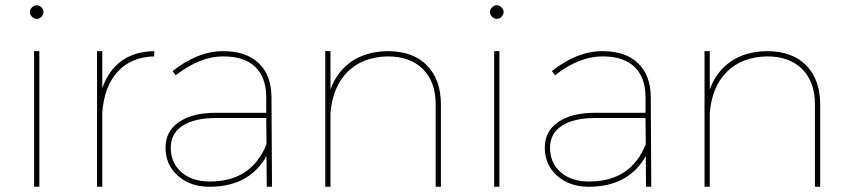

<svg xmlns="http://www.w3.org/2000/svg" viewBox="-20 -712 3240 732"><path d="M102 -684Q110 -692 120 -692Q130 -692 138 -684Q146 -676 146 -666Q146 -656 138 -648Q130 -640 120 -640Q110 -640 102 -648Q94 -656 94 -666Q94 -676 102 -684ZM110 -517H130V0H110Z M370 -376Q419 -514 568 -517V-497Q480 -495 428.5 -438.5Q377 -382 370 -283V0H350V-517H370Z M1017 0H997L996 -117Q930 0 779 0Q705 0 658 -42Q611 -84 611 -149Q611 -212 662.5 -247Q714 -282 803 -282H995V-345Q994 -418 952.5 -457.5Q911 -497 831 -497Q742 -497 650 -425L638 -441Q734 -517 831 -517Q919 -517 966.5 -471Q1014 -425 1015 -345ZM780 -20Q939 -20 996 -162L995 -262H803Q721 -262 676 -232.5Q631 -203 631 -149Q631 -91 671.5 -55.5Q712 -20 780 -20Z M1458 -517Q1554 -517 1607.5 -463Q1661 -409 1661 -313V0H1641V-313Q1641 -400 1592.5 -448.5Q1544 -497 1458 -497Q1362 -495 1305 -438Q1248 -381 1240 -281V0H1220V-517H1240V-371Q1265 -440 1321 -478Q1377 -516 1458 -517Z M1856 -684Q1864 -692 1874 -692Q1884 -692 1892 -684Q1900 -676 1900 -666Q1900 -656 1892 -648Q1884 -640 1874 -640Q1864 -640 1856 -648Q1848 -656 1848 -666Q1848 -676 1856 -684ZM1864 -517H1884V0H1864Z M2463 0H2443L2442 -117Q2376 0 2225 0Q2151 0 2104 -42Q2057 -84 2057 -149Q2057 -212 2108.5 -247Q2160 -282 2249 -282H2441V-345Q2440 -418 2398.5 -457.5Q2357 -497 2277 -497Q2188 -497 2096 -425L2084 -441Q2180 -517 2277 -517Q2365 -517 2412.5 -471Q2460 -425 2461 -345ZM2226 -20Q2385 -20 2442 -162L2441 -262H2249Q2167 -262 2122 -232.5Q2077 -203 2077 -149Q2077 -91 2117.5 -55.5Q2158 -20 2226 -20Z M2904 -517Q3000 -517 3053.5 -463Q3107 -409 3107 -313V0H3087V-313Q3087 -400 3038.5 -448.5Q2990 -497 2904 -497Q2808 -495 2751 -438Q2694 -381 2686 -281V0H2666V-517H2686V-371Q2711 -440 2767 -478Q2823 -516 2904 -517Z"/></svg>

Font: Montserrat arm Thin
Style: Regular
Weight: 250
Designer: Julieta Ulanovsky
Foundry: Julieta Ulanovsky
Version: Version 6.000;PS 006.000;hotconv 1.0.88;makeotf.lib2.5.64775